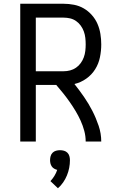

<svg xmlns="http://www.w3.org/2000/svg" viewBox="-20 -755 640 1024"><path d="M88 0V-735H319Q347 -735 375 -729.5Q403 -724 427 -710Q451 -696 470 -674.5Q489 -653 500 -627.5Q511 -602 515.5 -574Q520 -546 520 -518Q520 -484 513 -449.5Q506 -415 487.5 -385.5Q469 -356 440 -335.5Q411 -315 377 -307Q404 -273 428.5 -237.5Q453 -202 472.5 -164Q492 -126 506 -84.5Q520 -43 520 0H437Q437 -29 429.5 -57Q422 -85 410 -111.5Q398 -138 383 -163Q368 -188 351.5 -211.5Q335 -235 317 -257.5Q299 -280 280 -302H171V0ZM319 -375Q337 -375 354 -379.5Q371 -384 385.5 -394Q400 -404 410.5 -418.5Q421 -433 427 -449.5Q433 -466 435 -483.5Q437 -501 437 -518Q437 -536 435 -553.5Q433 -571 427 -587.5Q421 -604 410.5 -618.5Q400 -633 385.5 -643Q371 -653 354 -657Q337 -661 319 -661H171V-375ZM289 249 249 211Q261 198 270.5 182.5Q280 167 285 151Q277 149 269 144.5Q261 140 256 132.5Q251 125 249 116.5Q247 108 247 99Q247 88 250 77.5Q253 67 260.5 59.5Q268 52 278.5 49Q289 46 300 46Q311 46 321.5 49Q332 52 339.5 59.5Q347 67 350 77.5Q353 88 353 99Q353 120 349 140.5Q345 161 337 180.5Q329 200 317 217.5Q305 235 289 249Z"/></svg>

Font: Zed Mono Extended
Style: Regular
Weight: 400
Width: 7
Monospace: yes
Designer: Belleve Invis
Foundry: Belleve Invis
Version: Version 1.0.0; ttfautohint (v1.8.4)